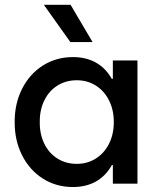

<svg xmlns="http://www.w3.org/2000/svg" viewBox="-20 -751 645 785"><path d="M445.3 -252Q445.3 -301.8 425.8 -340.6Q406.2 -379.4 371.8 -401.1Q337.4 -422.9 293.9 -422.9Q249.5 -422.9 214.8 -401.1Q180.2 -379.4 161.1 -340.3Q142.1 -301.3 142.6 -252Q142.1 -202.6 161.1 -163.6Q180.2 -124.5 214.8 -102.8Q249.5 -81.1 293.9 -81.1Q337.4 -81.1 371.8 -102.8Q406.2 -124.5 425.8 -163.3Q445.3 -202.1 445.3 -252ZM441.4 0V-76.2H437.5Q412.6 -31.7 372.3 -9Q332 13.7 278.3 13.7Q209.5 13.7 155 -21Q100.6 -55.7 70.1 -116.5Q39.6 -177.2 40 -252Q39.6 -326.7 70.1 -387.5Q100.6 -448.2 155 -482.9Q209.5 -517.6 278.3 -517.6Q332 -517.6 372.1 -495.1Q412.1 -472.7 437 -428.7H441.4V-503.9H542V0ZM159.2 -731.4H268.6L358.4 -579.1H267.6Z"/></svg>

Font: Wanted Sans Medium
Style: Regular
Weight: 500
Designer: Original Design by Kil Hyung-jin and Kang Hanbin, Wanted Lab, Inc; Hangeul from Source Han Sans by Jang Soo-young and Ka
Foundry: Wanted Lab, Inc.
Version: Version 1.001